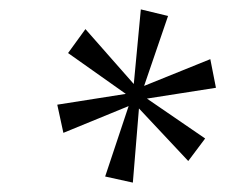

<svg xmlns="http://www.w3.org/2000/svg" viewBox="-20 -783 480 409"><path d="M263 -394 204 -407 254 -557 115 -500 102 -560 248 -583 125 -670 162 -721 265 -604 280 -763 338 -749 287 -600 428 -657 440 -596 293 -573 417 -488 381 -440 276 -552Z"/></svg>

Font: Noto Serif Tamil Condensed Light
Style: Italic
Weight: 300
Width: 3
Italic angle: -12°
Designer: Indian Type Foundry, Tom Grace, and the Monotype Design Team
Foundry: Monotype Imaging Inc.
Version: Version 2.003; ttfautohint (v1.8.4.7-5d5b)